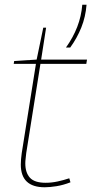

<svg xmlns="http://www.w3.org/2000/svg" viewBox="-20 -782 388 812"><path d="M273 -28 278 -11Q247 1 218.5 5.5Q190 10 169 10Q68 10 68 -86Q68 -96 69 -109Q70 -122 72 -135L132 -512H38L40 -524L135 -530L163 -665H175L154 -530H348L345 -512H151L91 -135Q90 -123 88.5 -112Q87 -101 87 -91Q87 -52 106.5 -30.5Q126 -9 173 -9Q198 -9 223.5 -14.5Q249 -20 273 -28ZM259 -581Q289 -623 306.5 -668Q324 -713 328 -762H346Q342 -711 324 -666Q306 -621 277 -581Z"/></svg>

Font: Georama Thin
Style: Italic
Weight: 100
Italic angle: -9°
Designer: Jean-Baptiste Levee
Foundry: Production Type
Version: Version 1.000